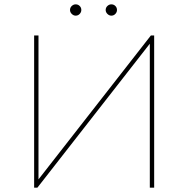

<svg xmlns="http://www.w3.org/2000/svg" viewBox="-20 -863 866 883"><path d="M137 -700H157V-38L674 -700H689V0H669V-662L152 0H137ZM466 -817Q466 -828 474 -835.5Q482 -843 492 -843Q503 -843 510.5 -835.5Q518 -828 518 -817Q518 -807 510.5 -799Q503 -791 492 -791Q482 -791 474 -799Q466 -807 466 -817ZM302 -817Q302 -828 310 -835.5Q318 -843 328 -843Q339 -843 346.5 -835.5Q354 -828 354 -817Q354 -807 346.5 -799Q339 -791 328 -791Q318 -791 310 -799Q302 -807 302 -817Z"/></svg>

Font: iiserrat Thin
Style: Regular
Weight: 100
Designer: Akira Ohta
Foundry: Akira Ohta
Version: Version 1.200;Glyphs 3.3.1 (3343)